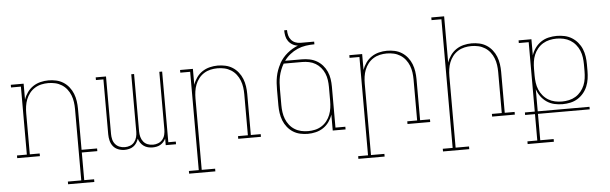

<svg xmlns="http://www.w3.org/2000/svg" viewBox="-55 -938 4310 1356"><g transform="rotate(-5 2100.0 -260.0)"><path d="M564 215H378V196H473V-310Q473 -335 469.5 -360Q466 -385 457 -408Q448 -431 432.5 -451Q417 -471 395.5 -484.5Q374 -498 349.5 -503.5Q325 -509 300 -509Q275 -509 250.5 -503.5Q226 -498 204.5 -484.5Q183 -471 167.5 -451Q152 -431 143 -408Q134 -385 130.5 -360Q127 -335 127 -310V-19H197V0H36V-19H106V-501H36V-520H127V-407Q136 -434 153 -458Q170 -482 194 -498Q218 -514 246.5 -521Q275 -528 303 -528Q331 -528 358 -522Q385 -516 408 -501.5Q431 -487 448.5 -465Q466 -443 476 -417.5Q486 -392 490 -364.5Q494 -337 494 -310V-19H604V0H494V196H564Z M797 8Q774 8 752 -0.5Q730 -9 716 -26.5Q702 -44 696.5 -66.5Q691 -89 691 -112V-501H638V-520H711V-112Q711 -93 715.5 -74Q720 -55 732.5 -40Q745 -25 763 -18Q781 -11 800 -11Q820 -11 838 -18Q856 -25 868 -40Q880 -55 885 -74Q890 -93 890 -112V-520H910V-112Q910 -93 915 -74Q920 -55 932 -40Q944 -25 962 -18Q980 -11 1000 -11Q1019 -11 1037 -18Q1055 -25 1067.5 -40Q1080 -55 1084.5 -74Q1089 -93 1089 -112V-520H1109V-19H1162V0H1089V-47Q1083 -34 1073 -23Q1063 -12 1051 -5Q1039 2 1024.5 5Q1010 8 996 8Q979 8 963 4Q947 0 933.5 -9.5Q920 -19 910.5 -33Q901 -47 896 -63Q891 -47 882 -33Q873 -19 859.5 -9.5Q846 0 829.5 4Q813 8 797 8Z M1422 215H1236V196H1306V-501H1236V-520H1327V-407Q1336 -434 1353 -458Q1370 -482 1394 -498Q1418 -514 1446.5 -521Q1475 -528 1503 -528Q1531 -528 1558 -522Q1585 -516 1608 -501.5Q1631 -487 1648.5 -465Q1666 -443 1676 -417.5Q1686 -392 1690 -364.5Q1694 -337 1694 -310V-19H1764V0H1603V-19H1673V-310Q1673 -335 1669.5 -360Q1666 -385 1657 -408Q1648 -431 1632.5 -451Q1617 -471 1595.5 -484.5Q1574 -498 1549.5 -503.5Q1525 -509 1500 -509Q1475 -509 1450.5 -503.5Q1426 -498 1404.5 -484.5Q1383 -471 1367.5 -451Q1352 -431 1343 -408Q1334 -385 1330.5 -360Q1327 -335 1327 -310V196H1422Z M2097 8Q2069 8 2042 2Q2015 -4 1992 -18.5Q1969 -33 1951.5 -55Q1934 -77 1924 -102.5Q1914 -128 1910 -155.5Q1906 -183 1906 -210V-322Q1906 -345 1907.5 -368Q1909 -391 1913.5 -414Q1918 -437 1926 -459Q1934 -481 1945 -501Q1945 -502 1945.5 -503Q1946 -504 1947 -505V-506L1948 -508Q1970 -546 2004.5 -574.5Q2039 -603 2080 -619Q2060 -621 2042 -631.5Q2024 -642 2012.5 -658.5Q2001 -675 1997 -695Q1993 -715 1993 -735H2013Q2013 -716 2017.5 -698Q2022 -680 2034 -665.5Q2046 -651 2063.5 -644Q2081 -637 2100 -637H2197V-618Q2166 -618 2135.5 -613.5Q2105 -609 2076.5 -596.5Q2048 -584 2023.5 -564.5Q1999 -545 1981 -520H2100Q2127 -520 2154 -514.5Q2181 -509 2204.5 -495.5Q2228 -482 2246 -461.5Q2264 -441 2275 -416Q2286 -391 2290 -364Q2294 -337 2294 -310V-19H2364V0H2273V-113Q2264 -86 2247 -62Q2230 -38 2206 -22Q2182 -6 2153.5 1Q2125 8 2097 8ZM2100 -11Q2125 -11 2149.5 -16.5Q2174 -22 2195.5 -35.5Q2217 -49 2232.5 -69Q2248 -89 2257 -112Q2266 -135 2269.5 -160Q2273 -185 2273 -210V-310Q2273 -334 2269.5 -358.5Q2266 -383 2256.5 -405.5Q2247 -428 2231 -447Q2215 -466 2194 -478.5Q2173 -491 2148.5 -496Q2124 -501 2100 -501H1969Q1957 -481 1948.5 -459Q1940 -437 1935 -414.5Q1930 -392 1928.5 -368.5Q1927 -345 1927 -322V-210Q1927 -185 1930.5 -160Q1934 -135 1943 -112Q1952 -89 1967.5 -69Q1983 -49 2004.5 -35.5Q2026 -22 2050.5 -16.5Q2075 -11 2100 -11Z M2622 215H2436V196H2506V-501H2436V-520H2527V-407Q2536 -434 2553 -458Q2570 -482 2594 -498Q2618 -514 2646.5 -521Q2675 -528 2703 -528Q2731 -528 2758 -522Q2785 -516 2808 -501.5Q2831 -487 2848.5 -465Q2866 -443 2876 -417.5Q2886 -392 2890 -364.5Q2894 -337 2894 -310V-19H2964V0H2803V-19H2873V-310Q2873 -335 2869.5 -360Q2866 -385 2857 -408Q2848 -431 2832.5 -451Q2817 -471 2795.5 -484.5Q2774 -498 2749.5 -503.5Q2725 -509 2700 -509Q2675 -509 2650.5 -503.5Q2626 -498 2604.5 -484.5Q2583 -471 2567.5 -451Q2552 -431 2543 -408Q2534 -385 2530.5 -360Q2527 -335 2527 -310V196H2622Z M3222 215H3036V196H3106V-716H3036V-735H3127V-407Q3136 -434 3153 -458Q3170 -482 3194 -498Q3218 -514 3246.5 -521Q3275 -528 3303 -528Q3331 -528 3358 -522Q3385 -516 3408 -501.5Q3431 -487 3448.5 -465Q3466 -443 3476 -417.5Q3486 -392 3490 -364.5Q3494 -337 3494 -310V-19H3564V0H3403V-19H3473V-310Q3473 -335 3469.5 -360Q3466 -385 3457 -408Q3448 -431 3432.5 -451Q3417 -471 3395.5 -484.5Q3374 -498 3349.5 -503.5Q3325 -509 3300 -509Q3275 -509 3250.5 -503.5Q3226 -498 3204.5 -484.5Q3183 -471 3167.5 -451Q3152 -431 3143 -408Q3134 -385 3130.5 -360Q3127 -335 3127 -310V196H3222Z M3822 215H3636V196H3706V9H3636V-9H3706V-501H3636V-520H3727V-406Q3736 -434 3753.5 -458Q3771 -482 3795.5 -498.5Q3820 -515 3849 -521.5Q3878 -528 3907 -528Q3935 -528 3962.5 -522Q3990 -516 4013.5 -501.5Q4037 -487 4055 -465.5Q4073 -444 4083.5 -418.5Q4094 -393 4098 -365.5Q4102 -338 4102 -310V-262Q4102 -234 4098 -206.5Q4094 -179 4083.5 -153.5Q4073 -128 4055 -106.5Q4037 -85 4013.5 -70.5Q3990 -56 3962.5 -50Q3935 -44 3907 -44Q3878 -44 3849 -50.5Q3820 -57 3795.5 -73.5Q3771 -90 3753.5 -114Q3736 -138 3727 -166V-9H4094V9H3727V196H3822ZM3904 -63Q3929 -63 3954 -68.5Q3979 -74 4000.5 -87Q4022 -100 4038.5 -120Q4055 -140 4064.5 -163Q4074 -186 4077.5 -211.5Q4081 -237 4081 -262V-310Q4081 -335 4077.5 -360.5Q4074 -386 4064.5 -409Q4055 -432 4038.5 -452Q4022 -472 4000.5 -485Q3979 -498 3954 -503.5Q3929 -509 3904 -509Q3879 -509 3854 -503.5Q3829 -498 3807.5 -485Q3786 -472 3769.5 -452Q3753 -432 3743.5 -409Q3734 -386 3730.5 -360.5Q3727 -335 3727 -310V-262Q3727 -237 3730.5 -211.5Q3734 -186 3743.5 -163Q3753 -140 3769.5 -120Q3786 -100 3807.5 -87Q3829 -74 3854 -68.5Q3879 -63 3904 -63Z"/></g></svg>

Font: Iosevka HT Thin Extended
Style: Regular
Weight: 100
Width: 7
Monospace: yes
Designer: Belleve Invis
Foundry: Belleve Invis
Version: Version 32.3.0; ttfautohint (v1.8.4)